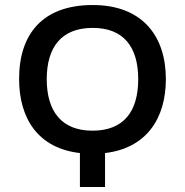

<svg xmlns="http://www.w3.org/2000/svg" viewBox="-20 -744 736 764"><path d="M298 0H398V-135C561 -154 640 -271 640 -429C640 -601 546 -724 349 -724C151 -724 56 -610 56 -430C56 -273 131 -154 298 -135ZM348 -224C225 -224 166 -301 166 -429C166 -556 224 -633 349 -633C472 -633 530 -557 530 -429C530 -300 472 -224 348 -224Z"/></svg>

Font: Noto Sans SemiCondensed Medium
Style: Regular
Weight: 500
Width: 4
Designer: Monotype Design Team
Foundry: Monotype Imaging Inc.
Version: Version 2.013